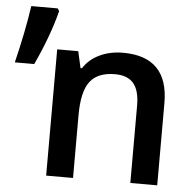

<svg xmlns="http://www.w3.org/2000/svg" viewBox="-51 -766 833 818"><g transform="rotate(5 365.0 -357.0)"><path d="M1 -469H84Q143 -596 170 -703L163 -714H50Q34 -604 1 -469ZM457 -550Q402 -550 357.5 -529Q313 -508 288 -469H282L266 -540H176V0H291V-269Q291 -369 324 -412.5Q357 -456 431 -456Q485 -456 510.5 -425.5Q536 -395 536 -332V0H651V-352Q651 -550 457 -550Z"/></g></svg>

Font: OpenSansMMV
Style: Semibold
Weight: 600
Designer: Steve Matteson
Foundry: Ascender Corporation
Version: Version 6.000